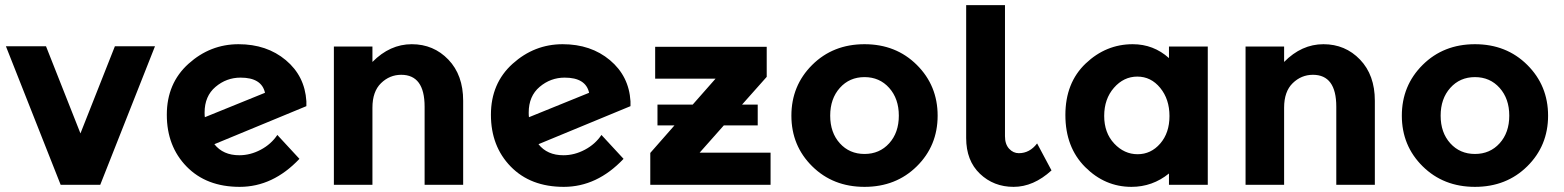

<svg xmlns="http://www.w3.org/2000/svg" viewBox="-20 -719 6083 747"><path d="M216 0 3 -539H159L293 -200L427 -539H583L370 0Z M911 -115Q954 -115 994.5 -136.5Q1035 -158 1059 -194L1145 -101Q1042 8 912.5 8Q783 8 706 -71Q629 -150 629 -272.5Q629 -395 713.5 -471Q798 -547 908 -547Q1018 -547 1092 -485Q1166 -423 1172 -325V-306L814 -158Q848 -115 911 -115ZM916 -417Q861 -417 818.5 -381Q776 -345 776 -281Q776 -269 777 -263L1011 -358Q998 -417 916 -417Z M1429 -300V0H1279V-538H1429V-478Q1497 -547 1582 -547Q1667 -547 1724.5 -487Q1782 -427 1782 -327V0H1632V-304Q1632 -428 1541 -428Q1496 -428 1462.5 -395.5Q1429 -363 1429 -300Z M2172 -115Q2215 -115 2255.5 -136.5Q2296 -158 2320 -194L2406 -101Q2303 8 2173.5 8Q2044 8 1967 -71Q1890 -150 1890 -272.5Q1890 -395 1974.5 -471Q2059 -547 2169 -547Q2279 -547 2353 -485Q2427 -423 2433 -325V-306L2075 -158Q2109 -115 2172 -115ZM2177 -417Q2122 -417 2079.5 -381Q2037 -345 2037 -281Q2037 -269 2038 -263L2272 -358Q2259 -417 2177 -417Z M2538 -231V-312H2675L2764 -413H2529V-537H2963V-420L2867 -312H2928V-231H2796L2702 -125H2978V0H2510V-124L2604 -231Z M3210 -269Q3210 -203 3247.5 -161.5Q3285 -120 3343.5 -120Q3402 -120 3439.5 -161.5Q3477 -203 3477 -269Q3477 -335 3439.5 -377Q3402 -419 3343.5 -419Q3285 -419 3247.5 -377Q3210 -335 3210 -269ZM3628 -269Q3628 -152 3547 -72Q3466 8 3343.5 8Q3221 8 3140 -72Q3059 -152 3059 -269Q3059 -386 3140 -466.5Q3221 -547 3343.5 -547Q3466 -547 3547 -466.5Q3628 -386 3628 -269Z M3890 -699V-189Q3890 -158 3906 -140.5Q3922 -123 3944 -123Q3986 -123 4015 -161L4071 -56Q4001 8 3923.5 8Q3846 8 3792.5 -43Q3739 -94 3739 -182V-699Z M4387 -547Q4468 -547 4528 -493V-538H4679V0H4528V-44Q4464 8 4382 8Q4279 8 4202 -69Q4125 -146 4125 -271.5Q4125 -397 4204 -472Q4283 -547 4387 -547ZM4276 -268Q4276 -202 4315 -160.5Q4354 -119 4406 -119Q4458 -119 4494 -160.5Q4530 -202 4530 -267.5Q4530 -333 4494 -377Q4458 -421 4405 -421Q4352 -421 4314 -377.5Q4276 -334 4276 -268Z M4976 -300V0H4826V-538H4976V-478Q5044 -547 5129 -547Q5214 -547 5271.5 -487Q5329 -427 5329 -327V0H5179V-304Q5179 -428 5088 -428Q5043 -428 5009.5 -395.5Q4976 -363 4976 -300Z M5585 -269Q5585 -203 5622.5 -161.5Q5660 -120 5718.5 -120Q5777 -120 5814.5 -161.5Q5852 -203 5852 -269Q5852 -335 5814.5 -377Q5777 -419 5718.5 -419Q5660 -419 5622.5 -377Q5585 -335 5585 -269ZM6003 -269Q6003 -152 5922 -72Q5841 8 5718.5 8Q5596 8 5515 -72Q5434 -152 5434 -269Q5434 -386 5515 -466.5Q5596 -547 5718.5 -547Q5841 -547 5922 -466.5Q6003 -386 6003 -269Z"/></svg>

Font: Montserrat Alternates
Style: Bold
Weight: 700
Version: Version 2.001